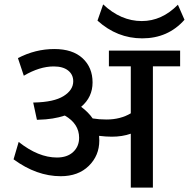

<svg xmlns="http://www.w3.org/2000/svg" viewBox="-20 -858 864 878"><path d="M793.5 -836.4 823.7 -767.6Q748.5 -682.6 630.4 -682.6Q515.6 -682.6 425.8 -763.7L451.7 -837.9Q532.7 -761.7 628.4 -761.7Q720.2 -761.7 793.5 -836.4ZM578.1 0V-246.6Q539.1 -232.9 491.2 -232.9Q464.4 -232.9 433.1 -236.8Q434.1 -223.1 434.1 -215.3Q434.1 -146.5 386 -99.4Q337.9 -52.2 257.8 -52.2Q147.5 -52.2 42 -129.4L65.4 -209Q155.3 -137.7 240.2 -137.7Q287.6 -137.7 314.7 -163.1Q341.8 -188.5 341.8 -228Q341.8 -292 276.4 -329.6Q224.1 -312 156.2 -310.5L148.9 -310.1L131.8 -389.2H136.2Q226.6 -391.1 270.8 -418.7Q314.9 -446.3 314.9 -486.3Q314.9 -517.1 291.5 -535.6Q268.1 -554.2 225.6 -554.2Q161.1 -554.2 88.9 -511.7L62 -592.3Q141.6 -633.8 228.5 -633.8Q312 -633.8 357.7 -591.6Q403.3 -549.3 403.3 -481Q403.3 -413.6 351.1 -369.6Q384.3 -344.7 403.8 -316.4Q433.1 -311.5 466.8 -311.5Q530.3 -311.5 578.1 -339.8V-554.7H478V-626.5H803.7V-554.7H679.2V0Z"/></svg>

Font: Khula Semibold
Style: Regular
Weight: 600
Designer: Erin McLaughlin, Steve Matteson
Version: Version 1.000;PS 1.0;hotconv 1.0.72;makeotf.lib2.5.5900